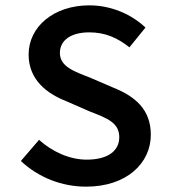

<svg xmlns="http://www.w3.org/2000/svg" viewBox="-20 -686 639 718"><path d="M58 -84C123 -23 210 12 302 12C454 12 544 -76 544 -182C544 -277 485 -326 402 -359L316 -396C257 -419 204 -437 204 -488C204 -536 246 -565 314 -565C374 -565 420 -544 464 -509L524 -583C470 -634 394 -666 314 -666C181 -666 87 -586 87 -482C87 -386 158 -335 227 -308L316 -269C381 -244 426 -227 426 -173C426 -122 384 -89 304 -89C240 -89 175 -119 126 -163Z"/></svg>

Font: Source Code Pro Semibold
Style: Regular
Weight: 600
Monospace: yes
Designer: Paul D. Hunt
Foundry: Adobe Systems Incorporated
Version: Version 1.017;PS 1.000;hotconv 1.0.70;makeotf.lib2.5.5900